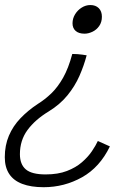

<svg xmlns="http://www.w3.org/2000/svg" viewBox="-26 -572 564 781"><path d="M268 -352.5Q278.5 -352.5 288.5 -351.8Q298.5 -351 308.2 -349.8Q318 -348.5 326.5 -347Q315.5 -305 297 -263Q278.5 -221 248.2 -184Q218 -147 172.5 -119Q116.5 -85 85.8 -43Q55 -1 55 55Q55 96.5 79 117Q103 137.5 159.5 137.5Q210 137.5 246.2 123.5Q282.5 109.5 307.2 88Q332 66.5 347.8 43.2Q363.5 20 372 1.5L421 23.5Q380 108.5 307.8 149Q235.5 189.5 151.5 189.5Q100 189.5 64.5 176Q29 162.5 11.2 135.2Q-6.5 108 -6.5 67.5Q-6.5 19.5 10.2 -20Q27 -59.5 57.5 -91.2Q88 -123 127.5 -149Q156.5 -167 182.8 -192.2Q209 -217.5 230.8 -256Q252.5 -294.5 268 -352.5ZM341.5 -551.5Q363 -551.5 375.8 -538.8Q388.5 -526 388.5 -504Q388.5 -482 377.5 -466.2Q366.5 -450.5 350 -442.8Q333.5 -435 318 -435Q294.5 -435 281.8 -446.2Q269 -457.5 269 -477Q269 -497 279.5 -514Q290 -531 306.5 -541.2Q323 -551.5 341.5 -551.5Z"/></svg>

Font: Grandstander Thin ExtraLight
Style: Italic
Weight: 250
Italic angle: -15°
Version: Version 1.200